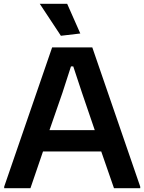

<svg xmlns="http://www.w3.org/2000/svg" viewBox="-20 -989 759 1009"><path d="M2 -8 254 -740H465L717 -8V0H579L512 -193H206L140 0H2ZM478 -305 411 -501 365 -640H353L308 -501L240 -305ZM300 -801 189 -969H333L402 -813Z"/></svg>

Font: Encode Sans Normal
Style: SemiBold
Weight: 600
Designer: Pablo Impallari, Andres Torresi
Foundry: Pablo Impallari, Andres Torresi
Version: Version 1.000; ttfautohint (v1.00) -l 8 -r 50 -G 200 -x 14 -